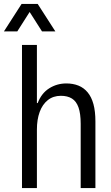

<svg xmlns="http://www.w3.org/2000/svg" viewBox="-49 -958 563 978"><path d="M63 0V-729H139V-433H143Q162 -483 201.5 -508Q241 -533 289 -533Q323 -533 350.5 -522Q378 -511 397.5 -487.5Q417 -464 427 -427.5Q437 -391 437 -339V0H362V-327Q362 -379 351 -410.5Q340 -442 317.5 -456Q295 -470 261 -470Q222 -470 194.5 -448Q167 -426 153 -387.5Q139 -349 139 -298V0ZM-29 -798 61 -938H143L233 -798H165L102 -897L39 -798Z"/></svg>

Font: Mona Sans SemiCondensed
Style: Regular
Weight: 400
Width: 4
Designer: Deni Anggara
Foundry: GitHub
Version: Version 2.000